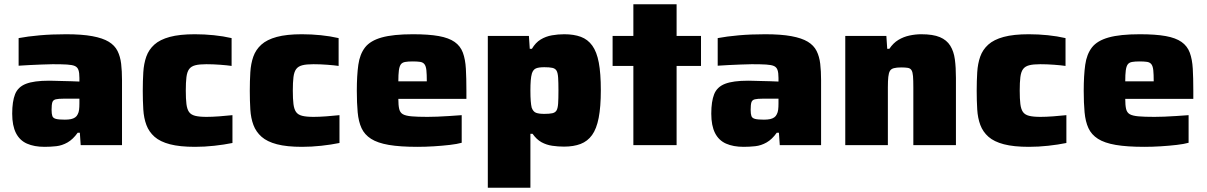

<svg xmlns="http://www.w3.org/2000/svg" viewBox="-20 -678 5639 897"><path d="M188 8Q140 8 106 -7Q72 -22 54.5 -56.5Q37 -91 37 -147Q37 -204 50.5 -238Q64 -272 101.5 -286.5Q139 -301 209 -301Q217 -301 233.5 -300.5Q250 -300 271 -299.5Q292 -299 312.5 -298.5Q333 -298 351 -297V-314Q351 -338 346.5 -351Q342 -364 330 -369.5Q318 -375 293 -376.5Q268 -378 226 -378Q202 -378 173.5 -376.5Q145 -375 117 -374Q89 -373 67 -371V-500Q109 -508 165.5 -513Q222 -518 289 -518Q363 -518 411.5 -509Q460 -500 488 -483Q516 -466 529 -440Q542 -414 546 -380Q550 -346 550 -304V0H357L353 -58H343Q321 -27 295.5 -12.5Q270 2 243 5Q216 8 188 8ZM283 -119Q300 -119 311.5 -121.5Q323 -124 331 -129.5Q339 -135 343 -144Q348 -153 349.5 -165.5Q351 -178 351 -194V-217H278Q253 -217 240.5 -214Q228 -211 224.5 -200Q221 -189 221 -165Q221 -146 224.5 -136Q228 -126 241.5 -122.5Q255 -119 283 -119Z M891 8Q820 8 774 -4Q728 -16 702 -39Q676 -62 664 -94Q652 -126 649.5 -166.5Q647 -207 647 -254Q647 -300 649.5 -340.5Q652 -381 663.5 -413.5Q675 -446 701 -469.5Q727 -493 773 -505.5Q819 -518 890 -518Q935 -518 979 -513.5Q1023 -509 1062 -500V-370Q1042 -373 1008.5 -375.5Q975 -378 944 -378Q911 -378 892 -373Q873 -368 863.5 -355Q854 -342 851 -317.5Q848 -293 848 -255Q848 -216 851 -192Q854 -168 863 -155Q872 -142 891.5 -137Q911 -132 945 -132Q971 -132 1004.5 -134.5Q1038 -137 1066 -140V-10Q1027 -2 981 3Q935 8 891 8Z M1391 8Q1320 8 1274 -4Q1228 -16 1202 -39Q1176 -62 1164 -94Q1152 -126 1149.5 -166.5Q1147 -207 1147 -254Q1147 -300 1149.5 -340.5Q1152 -381 1163.5 -413.5Q1175 -446 1201 -469.5Q1227 -493 1273 -505.5Q1319 -518 1390 -518Q1435 -518 1479 -513.5Q1523 -509 1562 -500V-370Q1542 -373 1508.5 -375.5Q1475 -378 1444 -378Q1411 -378 1392 -373Q1373 -368 1363.5 -355Q1354 -342 1351 -317.5Q1348 -293 1348 -255Q1348 -216 1351 -192Q1354 -168 1363 -155Q1372 -142 1391.5 -137Q1411 -132 1445 -132Q1471 -132 1504.5 -134.5Q1538 -137 1566 -140V-10Q1527 -2 1481 3Q1435 8 1391 8Z M1930 8Q1849 8 1796.5 -1Q1744 -10 1713.5 -29.5Q1683 -49 1669 -79.5Q1655 -110 1651 -153.5Q1647 -197 1647 -254Q1647 -325 1654 -375Q1661 -425 1685.5 -456.5Q1710 -488 1763.5 -503Q1817 -518 1909 -518Q1983 -518 2030 -509.5Q2077 -501 2104 -482Q2131 -463 2142.5 -432Q2154 -401 2156.5 -357Q2159 -313 2159 -254V-216H1841Q1841 -186 1845 -169Q1849 -152 1862 -144.5Q1875 -137 1902.5 -134.5Q1930 -132 1977 -132Q1997 -132 2023.5 -133Q2050 -134 2079.5 -136Q2109 -138 2137 -140V-11Q2116 -5 2081.5 -1Q2047 3 2007.5 5.5Q1968 8 1930 8ZM1974 -280V-299Q1974 -331 1972 -350Q1970 -369 1963 -378Q1956 -387 1942.5 -389Q1929 -391 1908 -391Q1886 -391 1872.5 -388.5Q1859 -386 1852.5 -377Q1846 -368 1843.5 -349Q1841 -330 1841 -298H1992Z M2259 199V-510H2451L2455 -450H2465Q2482 -479 2506 -493.5Q2530 -508 2558.5 -513Q2587 -518 2616 -518Q2661 -518 2693.5 -506Q2726 -494 2747 -465Q2768 -436 2777.5 -385.5Q2787 -335 2787 -257Q2787 -179 2777 -127.5Q2767 -76 2746 -47Q2725 -18 2692.5 -5.5Q2660 7 2615 7Q2587 7 2560 3Q2533 -1 2510 -13.5Q2487 -26 2468 -53H2458V199ZM2523 -146Q2547 -146 2560.5 -149Q2574 -152 2580 -162Q2586 -172 2587.5 -194.5Q2589 -217 2589 -255Q2589 -293 2587.5 -315.5Q2586 -338 2580 -348Q2574 -358 2560.5 -361Q2547 -364 2523 -364Q2497 -364 2484 -358.5Q2471 -353 2465 -335Q2461 -321 2459.5 -301.5Q2458 -282 2458 -255Q2458 -226 2459.5 -206.5Q2461 -187 2464 -175Q2471 -156 2484.5 -151Q2498 -146 2523 -146Z M2939 0V-370H2842V-510H2939V-658H3141V-510H3255V-370H3141V0Z M3454 8Q3406 8 3372 -7Q3338 -22 3320.5 -56.5Q3303 -91 3303 -147Q3303 -204 3316.5 -238Q3330 -272 3367.5 -286.5Q3405 -301 3475 -301Q3483 -301 3499.5 -300.5Q3516 -300 3537 -299.5Q3558 -299 3578.5 -298.5Q3599 -298 3617 -297V-314Q3617 -338 3612.5 -351Q3608 -364 3596 -369.5Q3584 -375 3559 -376.5Q3534 -378 3492 -378Q3468 -378 3439.5 -376.5Q3411 -375 3383 -374Q3355 -373 3333 -371V-500Q3375 -508 3431.5 -513Q3488 -518 3555 -518Q3629 -518 3677.5 -509Q3726 -500 3754 -483Q3782 -466 3795 -440Q3808 -414 3812 -380Q3816 -346 3816 -304V0H3623L3619 -58H3609Q3587 -27 3561.5 -12.5Q3536 2 3509 5Q3482 8 3454 8ZM3549 -119Q3566 -119 3577.5 -121.5Q3589 -124 3597 -129.5Q3605 -135 3609 -144Q3614 -153 3615.5 -165.5Q3617 -178 3617 -194V-217H3544Q3519 -217 3506.5 -214Q3494 -211 3490.5 -200Q3487 -189 3487 -165Q3487 -146 3490.5 -136Q3494 -126 3507.5 -122.5Q3521 -119 3549 -119Z M3929 0V-510H4121L4125 -450H4135Q4153 -477 4177 -491.5Q4201 -506 4229 -512Q4257 -518 4284 -518Q4339 -518 4371 -504.5Q4403 -491 4419.5 -464.5Q4436 -438 4441 -400.5Q4446 -363 4446 -314V0H4247V-269Q4247 -303 4245.5 -322Q4244 -341 4238.5 -350Q4233 -359 4221 -361Q4209 -363 4190 -363Q4169 -363 4156 -359.5Q4143 -356 4137.5 -346.5Q4132 -337 4130 -318.5Q4128 -300 4128 -270V0Z M4787 8Q4716 8 4670 -4Q4624 -16 4598 -39Q4572 -62 4560 -94Q4548 -126 4545.5 -166.5Q4543 -207 4543 -254Q4543 -300 4545.5 -340.5Q4548 -381 4559.5 -413.5Q4571 -446 4597 -469.5Q4623 -493 4669 -505.5Q4715 -518 4786 -518Q4831 -518 4875 -513.5Q4919 -509 4958 -500V-370Q4938 -373 4904.5 -375.5Q4871 -378 4840 -378Q4807 -378 4788 -373Q4769 -368 4759.5 -355Q4750 -342 4747 -317.5Q4744 -293 4744 -255Q4744 -216 4747 -192Q4750 -168 4759 -155Q4768 -142 4787.5 -137Q4807 -132 4841 -132Q4867 -132 4900.5 -134.5Q4934 -137 4962 -140V-10Q4923 -2 4877 3Q4831 8 4787 8Z M5326 8Q5245 8 5192.5 -1Q5140 -10 5109.5 -29.5Q5079 -49 5065 -79.5Q5051 -110 5047 -153.5Q5043 -197 5043 -254Q5043 -325 5050 -375Q5057 -425 5081.5 -456.5Q5106 -488 5159.5 -503Q5213 -518 5305 -518Q5379 -518 5426 -509.5Q5473 -501 5500 -482Q5527 -463 5538.5 -432Q5550 -401 5552.5 -357Q5555 -313 5555 -254V-216H5237Q5237 -186 5241 -169Q5245 -152 5258 -144.5Q5271 -137 5298.5 -134.5Q5326 -132 5373 -132Q5393 -132 5419.5 -133Q5446 -134 5475.5 -136Q5505 -138 5533 -140V-11Q5512 -5 5477.5 -1Q5443 3 5403.5 5.5Q5364 8 5326 8ZM5370 -280V-299Q5370 -331 5368 -350Q5366 -369 5359 -378Q5352 -387 5338.5 -389Q5325 -391 5304 -391Q5282 -391 5268.5 -388.5Q5255 -386 5248.5 -377Q5242 -368 5239.5 -349Q5237 -330 5237 -298H5388Z"/></svg>

Font: Saira SemiExpanded ExtraBold
Style: Regular
Weight: 800
Width: 6
Designer: Hector Gatti with collaboration of the Omnibus-Type team
Foundry: Omnibus-Type
Version: Version 1.101